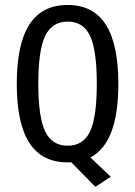

<svg xmlns="http://www.w3.org/2000/svg" viewBox="-20 -636 540 766"><path d="M264.6 11.7H249Q147.5 11.7 97.2 -65.9Q46.9 -143.6 46.9 -301.8Q46.9 -460 97.2 -538.1Q147.5 -616.2 250 -616.2Q351.6 -616.2 401.9 -538.1Q452.1 -460 452.1 -301.8Q452.1 -182.6 424.3 -109.9Q396.5 -37.1 340.8 -7.8L421.9 69.3L360.4 109.4ZM366.2 -301.8Q366.2 -435.5 339.4 -492.7Q312.5 -549.8 250 -549.8Q187.5 -549.8 160.2 -492.7Q132.8 -435.5 132.8 -301.8Q132.8 -168.9 160.2 -111.8Q187.5 -54.7 250 -54.7Q312.5 -54.7 339.4 -111.8Q366.2 -168.9 366.2 -301.8Z"/></svg>

Font: BabelStone Pseudographica
Style: Regular
Weight: 400
Designer: Andrew West
Foundry: BabelStone
Version: Version 16.0.0